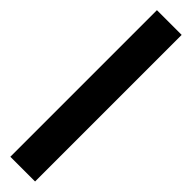

<svg xmlns="http://www.w3.org/2000/svg" viewBox="21 -164 527 527"><g transform="rotate(-45 284.5 99.0)"><path d="M0 51H569V147H0Z"/></g></svg>

Font: Codetta
Style: Bold
Weight: 700
Designer: Ulrich Proeller
Foundry: PROSA GmbH
Version: Version 2.00;September 29, 2018;FontCreator 11.5.0.2427 64-b